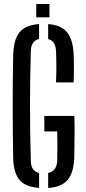

<svg xmlns="http://www.w3.org/2000/svg" viewBox="-20 -926 425 953"><path d="M174 6.5Q106 2 76.8 -32.8Q47.5 -67.5 45.5 -141.5Q43 -265.5 43 -398.8Q43 -532 45.5 -654.5Q48 -731 77.5 -766.5Q107 -802 174 -806.5V-732.5Q134.5 -723.5 133 -673.5Q125 -400.5 133 -127Q134 -76.5 174 -67.5ZM258 -517Q261.5 -595.5 258 -673.5Q256 -723 219 -732V-806.5Q282.5 -802 312 -767Q341.5 -732 345.5 -659Q348.5 -588 345.5 -517ZM219 7V-67.5Q261 -76 264 -127Q266 -200.5 264 -273.5H200V-350.5H349Q350.5 -310.5 350.2 -258Q350 -205.5 348.5 -141.5Q345.5 -67.5 315.2 -32.5Q285 2.5 219 7ZM160 -840V-906H225.5V-840Z"/></svg>

Font: Big Shoulders Stencil Display SemiBold
Style: Regular
Weight: 600
Designer: Patric King
Foundry: XO Type Co
Version: Version 1.000